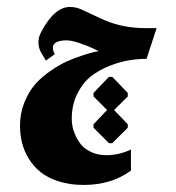

<svg xmlns="http://www.w3.org/2000/svg" viewBox="-20 -345 500 544"><path d="M288.7 60.7H298L342 17V7L303.3 -33.3L342 -71.7V-81.7L298 -127.3H288.7L245 -81.7V-71.7L283.3 -33.3L245 7V17ZM217 179Q295.7 179 351 138.3V78.7Q316.7 94.7 281.7 94.7Q258.3 94.7 240 86.5Q221.7 78.3 211.5 66.7Q201.3 55 194.5 40.2Q187.7 25.3 185.5 13.7Q183.3 2 183.3 -7.7Q183.3 -48 199 -79.3Q214.7 -110.7 237.8 -128.8Q261 -147 291 -158.7Q321 -170.3 346.3 -174.3Q371.7 -178.3 395.3 -178.3L423.7 -265.3H392.3Q330 -265.3 279.3 -286.7Q267.7 -291.3 244.7 -302.3Q222 -313.3 209.7 -318.7Q194 -325.3 178 -325.3Q134.3 -325.3 97 -255Q96 -253 95.7 -252.3Q88.7 -239 89 -223.8Q89.3 -208.7 96.7 -195.7L110 -173.3L135.3 -191.7Q135.3 -191.7 131.3 -200.3Q124 -224.3 152.3 -229.3Q159.3 -230.7 168 -230.7Q182 -230.7 205 -223Q228 -215.3 244 -207.7L259.7 -200Q255 -199.3 247 -197.7Q239 -196 215.8 -188.7Q192.7 -181.3 171.5 -172Q150.3 -162.7 124.7 -145.3Q99 -128 80.5 -107.2Q62 -86.3 49.3 -55.3Q36.7 -24.3 36.7 11.3Q36.7 36.7 42.5 59.8Q48.3 83 61.8 105Q75.3 127 95.7 143.2Q116 159.3 147.2 169.2Q178.3 179 217 179Z"/></svg>

Font: Jomhuria
Style: Regular
Weight: 400
Designer: Arabic design by Kourosh Beigpour, Latin design by Eben Sorkin, engineering by Lasse Fister and Khaled Hosney
Version: Version 1.0000